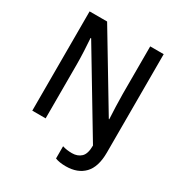

<svg xmlns="http://www.w3.org/2000/svg" viewBox="-208 -857 1121 1196"><g transform="rotate(30 353.0 -259.0)"><path d="M440 196Q394 196 364 184V96Q379 101 396.5 103.5Q414 106 433 106Q473 106 498 82.5Q523 59 523 -1L179 -574H175Q178 -535 180.5 -482.5Q183 -430 183 -389V0H87V-714H213L526 -193H529Q527 -232 525 -281.5Q523 -331 523 -372V-714H620V-6Q620 97 572.5 146.5Q525 196 440 196Z"/></g></svg>

Font: Noto Sans Gurmukhi UI SemiCondensed Medium
Style: Regular
Weight: 500
Width: 4
Designer: Jelle Bosma - Monotype Design Team
Foundry: Monotype Imaging Inc.
Version: Version 2.004; ttfautohint (v1.8.4.7-5d5b)